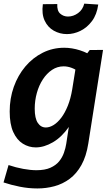

<svg xmlns="http://www.w3.org/2000/svg" viewBox="-29 -814 625 1076"><path d="M180.4 242.1Q131.1 242.1 82.2 232.4Q33.4 222.7 -9.2 208.4L18.9 111Q60.2 125 101.2 132.4Q142.3 139.9 174.9 139.9Q222.8 139.9 253.7 126Q284.5 112.1 302.4 90.1Q320.3 68.1 329.4 41.9Q338.6 15.8 342.2 -8L366.8 -169.2L412.8 -242.8Q396 -159.4 356.5 -102.4Q316.9 -45.5 267.5 -16.7Q218 12.1 171.5 12.1Q132.5 12.1 98.9 -8.9Q65.4 -29.9 45.3 -74Q25.3 -118 25.3 -189.1Q25.3 -262.5 48.3 -327.2Q71.4 -392 112.9 -441.2Q154.5 -490.4 210.3 -518.4Q266.1 -546.4 330.9 -546.4Q373.8 -546.4 419 -532.1Q464.2 -517.9 509 -486.4L449.1 -501.4L473.7 -533.6L548.4 -534.3L465.9 -10Q454.5 62.1 427.4 110.7Q400.4 159.2 361.4 188.2Q322.5 217.1 276.2 229.6Q229.9 242.1 180.4 242.1ZM227.8 -99.6Q249.2 -99.6 271.7 -113.5Q294.1 -127.4 314.6 -154.5Q335 -181.5 351.1 -221.4Q367.1 -261.2 375.7 -313.2L398 -451.7L420.7 -406.3Q396 -424.9 373.1 -433.5Q350.2 -442.2 327.8 -442.2Q292.3 -442.2 262.7 -422.5Q233.1 -402.8 211.2 -369.2Q189.3 -335.6 177.5 -293.1Q165.6 -250.6 165.6 -205.1Q165.6 -150.9 182.8 -125.3Q199.9 -99.6 227.8 -99.6ZM346.2 -622.9Q306.3 -622.9 272.3 -642.1Q238.4 -661.3 221.1 -698.7Q203.8 -736 211.2 -790.5L292 -791.2Q290 -753.6 308.4 -737.5Q326.8 -721.3 352 -721.3Q381.9 -721.3 408.4 -740.5Q434.9 -759.7 443.2 -793.6L521.6 -788.5Q513.8 -732.3 486.4 -695.8Q459.1 -659.3 421.8 -641.1Q384.5 -622.9 346.2 -622.9Z"/></svg>

Font: Bitter Thin
Style: Italic
Weight: 100
Italic angle: -9°
Designer: Sol Matas, and Bitter project Authors
Foundry: Sol Matas
Version: Version 2.002